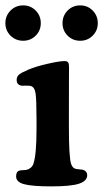

<svg xmlns="http://www.w3.org/2000/svg" viewBox="-32 -677 380 707"><path d="M6.8 -545.7Q-12.2 -564.5 -12.2 -591.8Q-12.2 -619.1 6.8 -638.2Q25.9 -657.2 53.2 -657.2Q80.6 -657.2 99.4 -638.2Q118.2 -619.1 118.2 -591.8Q118.2 -564.5 99.4 -545.7Q80.6 -526.9 53.2 -526.9Q25.9 -526.9 6.8 -545.7ZM217 -545.7Q198.2 -564.5 198.2 -591.8Q198.2 -619.1 217 -638.2Q235.8 -657.2 263.2 -657.2Q290.5 -657.2 309.3 -638.2Q328.1 -619.1 328.1 -591.8Q328.1 -564.5 309.3 -545.7Q290.5 -526.9 263.2 -526.9Q235.8 -526.9 217 -545.7ZM102.5 -203.6V-235.8Q102.5 -310.5 98.9 -333.7Q95.2 -356.9 81.1 -360.4Q72.8 -362.3 61 -361.6Q49.3 -360.8 45.4 -361.8Q29.3 -365.7 29.3 -382.3Q29.3 -395 38.1 -402.3Q46.9 -409.7 73.2 -420.9Q99.6 -432.1 143.1 -442.1Q186.5 -452.1 205.6 -452.1Q215.3 -452.1 218.8 -447.3Q222.2 -442.4 222.2 -430.7Q222.2 -425.8 221.9 -383.3Q221.7 -340.8 221.7 -252V-208.5Q221.7 -100.6 229.5 -74.7Q234.4 -57.1 249 -54.7Q254.4 -53.7 262.5 -53.2Q270.5 -52.7 274.9 -51.3Q289.1 -46.4 289.1 -31.7Q289.1 -10.7 259.3 -0.7Q229.5 9.3 157.2 9.3Q85.9 9.3 56.6 1.2Q27.3 -6.8 27.3 -27.3Q27.3 -45.4 39.6 -48.8Q44.4 -50.3 53.5 -50.5Q62.5 -50.8 66.4 -51.8Q73.7 -53.2 80.8 -59.1Q87.9 -64.9 90.8 -73.2Q102.5 -106 102.5 -203.6Z"/></svg>

Font: Cooper* SemiBold
Style: Regular
Weight: 600
Designer: Owen Earl
Foundry: indestructible type*
Version: Version 0.001